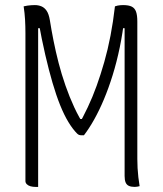

<svg xmlns="http://www.w3.org/2000/svg" viewBox="-20 -725 640 755"><path d="M130 10Q128 10 125 10Q122 10 120 10Q109 10 100 7.5Q91 5 85.5 -0.5Q80 -6 80 -13Q80 -86 80 -158.5Q80 -231 80 -304Q80 -377 80 -449.5Q80 -522 80 -595Q80 -622 78.5 -648Q77 -674 73 -700Q81 -702 88.5 -703Q96 -704 103 -704.5Q110 -705 117 -705Q131 -705 143 -700Q155 -695 163.5 -682.5Q172 -670 176 -646Q182 -608 190.5 -565Q199 -522 210.5 -477.5Q222 -433 237.5 -388.5Q253 -344 272 -303Q291 -262 315 -226L283 -257H315L285 -226Q306 -263 325 -303Q344 -343 360 -387.5Q376 -432 390 -481Q404 -530 414.5 -584.5Q425 -639 432 -700Q437 -702 442.5 -703Q448 -704 453 -704.5Q458 -705 464 -705Q486 -705 498 -699Q510 -693 515 -679Q520 -665 520 -640Q520 -605 520 -565Q520 -525 520 -481.5Q520 -438 520 -391Q520 -344 520 -295.5Q520 -247 520 -198Q520 -149 520 -100Q520 -82 521 -64Q522 -46 524 -28.5Q526 -11 529 7Q525 8 520 9Q515 10 510 10Q496 10 487 6Q478 2 474 -7.5Q470 -17 470 -33Q470 -59 470 -84.5Q470 -110 470 -136Q470 -162 470 -187Q470 -224 470 -260Q470 -296 470 -333Q470 -370 470 -407.5Q470 -445 470 -484Q470 -523 470 -564.5Q470 -606 470 -650L482 -614H458L470 -661Q463 -597 451 -539Q439 -481 423 -429.5Q407 -378 388.5 -334Q370 -290 350 -254.5Q330 -219 310 -193Q308 -193 305.5 -193Q303 -193 301 -193Q295 -193 291 -194.5Q287 -196 283 -200Q266 -217 249 -245Q232 -273 216.5 -311.5Q201 -350 186.5 -399.5Q172 -449 158 -509.5Q144 -570 131 -642L147 -614H118L130 -640Q130 -598 130 -558.5Q130 -519 130 -481.5Q130 -444 130 -408Q130 -372 130 -337Q130 -302 130 -267.5Q130 -233 130 -198Q130 -146 130 -94Q130 -42 130 10Z"/></svg>

Font: Recursive Monospace Casual Light
Style: Regular
Weight: 300
Version: Version 1.047